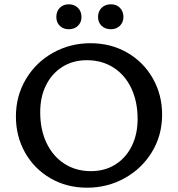

<svg xmlns="http://www.w3.org/2000/svg" viewBox="-20 -866 827 893"><path d="M242 -787Q242 -813 258 -829.5Q274 -846 300 -846Q326 -846 342.5 -829.5Q359 -813 359 -787Q359 -762 342.5 -746Q326 -730 300 -730Q274 -730 258 -746Q242 -762 242 -787ZM436 -787Q436 -813 452.5 -829.5Q469 -846 496 -846Q522 -846 538 -829.5Q554 -813 554 -787Q554 -762 537.5 -746Q521 -730 496 -730Q469 -730 452.5 -746Q436 -762 436 -787ZM54 -324Q54 -420 100.5 -498Q147 -576 226.5 -620.5Q306 -665 401 -665Q496 -665 572 -621Q648 -577 691 -501Q734 -425 734 -333Q734 -237 687 -159.5Q640 -82 560 -37.5Q480 7 385 7Q290 7 214.5 -37Q139 -81 96.5 -156.5Q54 -232 54 -324ZM620 -313Q620 -394 590.5 -456Q561 -518 507.5 -552Q454 -586 384 -586Q320 -586 271 -555.5Q222 -525 194.5 -470.5Q167 -416 167 -344Q167 -263 196.5 -201Q226 -139 279.5 -104.5Q333 -70 403 -70Q467 -70 516 -100.5Q565 -131 592.5 -186Q620 -241 620 -313Z"/></svg>

Font: Ysabeau SC Semibold
Style: Regular
Weight: 600
Designer: Christian Thalmann (Catharsis Fonts)
Version: Version 0.003